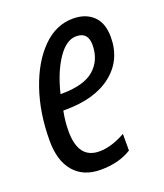

<svg xmlns="http://www.w3.org/2000/svg" viewBox="-109 -620 600 704"><g transform="rotate(-20 191.0 -268.0)"><path d="M164 10Q236 10 285 -21V-86Q230 -55 183 -55Q101 -55 101 -163Q101 -201 109 -241H116Q233 -241 299 -293.5Q365 -346 365 -435Q365 -490 335.5 -518Q306 -546 257 -546Q190 -546 137.5 -493Q85 -440 54.5 -351Q24 -262 24 -154Q24 -75 61 -32.5Q98 10 164 10ZM120 -301Q139 -380 173 -430.5Q207 -481 246 -481Q292 -481 292 -431Q292 -372 252 -336.5Q212 -301 123 -301Z"/></g></svg>

Font: Noto Sans UI Condensed
Style: Italic
Weight: 400
Width: 3
Italic angle: -12°
Designer: Monotype Design Team
Foundry: Monotype Imaging Inc.
Version: Version 1.901